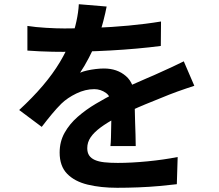

<svg xmlns="http://www.w3.org/2000/svg" viewBox="-20 -833 1040 911"><path d="M486 -802Q481 -775 470 -732Q459 -689 438 -635Q422 -598 401.5 -558.5Q381 -519 360 -488Q373 -494 393 -498.5Q413 -503 434.5 -505.5Q456 -508 473 -508Q536 -508 577.5 -472Q619 -436 619 -365Q619 -345 619.5 -316Q620 -287 621 -255.5Q622 -224 623 -194Q624 -164 624 -140H504Q506 -157 506.5 -180.5Q507 -204 507.5 -230Q508 -256 508.5 -280.5Q509 -305 509 -325Q509 -373 483.5 -391.5Q458 -410 427 -410Q385 -410 342.5 -389.5Q300 -369 271 -341Q249 -319 226.5 -292Q204 -265 178 -231L71 -311Q136 -371 183.5 -427Q231 -483 264 -538Q297 -593 318 -648Q333 -688 342.5 -731.5Q352 -775 354 -813ZM110 -710Q148 -704 198 -701Q248 -698 286 -698Q352 -698 430.5 -701Q509 -704 590 -711.5Q671 -719 744 -731L743 -615Q690 -608 628.5 -602.5Q567 -597 503.5 -593.5Q440 -590 382 -588.5Q324 -587 279 -587Q259 -587 229.5 -587.5Q200 -588 169 -589.5Q138 -591 110 -593ZM902 -426Q886 -421 864.5 -413.5Q843 -406 821.5 -398.5Q800 -391 783 -384Q735 -365 669.5 -338Q604 -311 533 -275Q488 -251 457 -228Q426 -205 410 -181.5Q394 -158 394 -130Q394 -109 403 -95.5Q412 -82 430 -74Q448 -66 475 -63Q502 -60 539 -60Q603 -60 680 -67.5Q757 -75 823 -88L819 41Q787 45 738 49.5Q689 54 636.5 56Q584 58 536 58Q458 58 396 43Q334 28 298.5 -8.5Q263 -45 263 -109Q263 -161 286.5 -203Q310 -245 349 -279Q388 -313 434.5 -340.5Q481 -368 526 -391Q572 -415 609 -432Q646 -449 678.5 -462.5Q711 -476 741 -490Q770 -503 797 -515.5Q824 -528 852 -542Z"/></svg>

Font: Noto Sans SC
Style: Bold
Weight: 700
Designer: Ryoko NISHIZUKA  (kana, bopomofo & ideographs); Paul D. Hunt (Latin, Greek & Cyrillic); Sandoll Communications , Soo-you
Foundry: Adobe
Version: Version 2.004-H2;hotconv 1.0.118;makeotfexe 2.5.65603